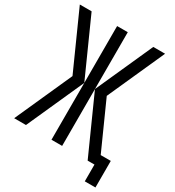

<svg xmlns="http://www.w3.org/2000/svg" viewBox="-214 -926 1068 1170"><g transform="rotate(30 320.0 -341.0)"><path d="M565 118V0H533V-69H640V118ZM337.5 -400 517 -800H600L420.5 -400ZM0 0 179.5 -400H262.5L83 0ZM517 0 337.5 -400H420.5L600 0ZM262.5 0V-800H337.5V0ZM179.5 -400 0 -800H83L262.5 -400Z"/></g></svg>

Font: Victor Mono Thin
Style: Regular
Weight: 100
Monospace: yes
Designer: Rune Bjørnerås
Version: Version 1.561;gftools[0.9.30]